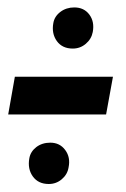

<svg xmlns="http://www.w3.org/2000/svg" viewBox="-20 -490 330 504"><path d="M1.5 -189.5H258.5L276.5 -288.5H19ZM108 -7Q127.5 -7 142.2 -19.5Q157 -32 160 -50.5Q165.5 -77 151.2 -96.2Q137 -115.5 112 -115.5Q90.5 -115.5 75.2 -103.8Q60 -92 57 -74.5Q52 -46.5 66.2 -26.8Q80.5 -7 108 -7ZM171 -362.5Q190.5 -362.5 205.2 -375Q220 -387.5 223.5 -406Q228.5 -433 214.5 -451.8Q200.5 -470.5 175 -470.5Q154 -470.5 138.5 -458.8Q123 -447 120 -429.5Q115 -402 129.2 -382.2Q143.5 -362.5 171 -362.5Z"/></svg>

Font: Anybody
Style: Bold Italic
Weight: 700
Italic angle: -10°
Designer: Tyler Finck
Foundry: Etcetera Type Company
Version: Version 1.113;gftools[0.9.25]